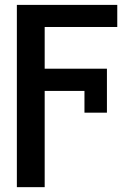

<svg xmlns="http://www.w3.org/2000/svg" viewBox="-20 -566 550 789"><path d="M419.4 -103H327.1V-192.4H163.6V203.1H49.3V-545.9H461.9V-455.1H163.6V-283.7H419.4Z"/></svg>

Font: Inter Tight Medium
Style: Regular
Weight: 500
Designer: Rasmus Andersson
Foundry: rsms
Version: Version 3.004; ttfautohint (v1.8.4.7-5d5b)